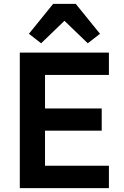

<svg xmlns="http://www.w3.org/2000/svg" viewBox="-20 -969 639 989"><path d="M191.9 -746.1 128.9 -794.9 253.9 -949.2H370.1L495.1 -794.9L432.1 -746.1L312 -861.8ZM82 0V-698.2H541V-583H211.9V-410.2H503.9V-295.9H211.9V-115.2H541V0Z"/></svg>

Font: Anuphan SemiBold
Style: Bold
Weight: 600
Designer: Mike Abbink, Paul van der Laan, Pieter van Rosmalen, Mint Tantisuwanna
Foundry: Bold Monday; Cadson Demak
Version: Version 3.002;hotconv 1.0.109;makeotfexe 2.5.65596